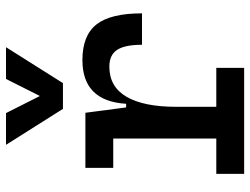

<svg xmlns="http://www.w3.org/2000/svg" viewBox="-115 -701 816 626"><g transform="rotate(-90 293.0 -388.0)"><path d="M257.8 -222.7 227.5 -384.8H267.6Q276.4 -527.3 410.2 -527.3Q490.2 -527.3 526.4 -481.4Q562.5 -435.5 562.5 -333H460Q460 -389.6 443.1 -414.6Q426.3 -439.5 388.7 -439.5Q322.8 -439.5 290.3 -383.1Q257.8 -326.7 257.8 -222.7ZM39.1 0V-90.8H384.8V0ZM154.3 0V-517.6H238.3L257.8 -369.1V0ZM58.6 -426.8V-517.6H231.4L241.2 -426.8ZM251 -590.8 133.8 -776.4H237.3L297.9 -656.2H288.1L348.6 -776.4H452.1L335 -590.8Z"/></g></svg>

Font: Cascadia Code
Style: Regular
Weight: 400
Designer: Aaron Bell
Foundry: Saja Typeworks
Version: Version 2404.023